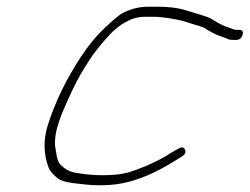

<svg xmlns="http://www.w3.org/2000/svg" viewBox="-20 -562 744 572"><path d="M692.3 -473H684.3C681 -473 677.9 -473.7 675 -475C672.1 -476.3 668.5 -477.7 664.2 -479C649.9 -483.5 637.4 -489 627 -495.5C618.9 -500.5 612 -504.6 606.4 -507.7C600.8 -510.9 575 -519.1 529.9 -532.5C508.6 -538.8 481.9 -542 449.8 -542H421.7C394 -542 366.7 -535 341.5 -521C330.5 -513.7 313.4 -499 290.1 -477C266.8 -455 244.3 -427.7 222.6 -395C177.9 -327.6 144.5 -258.9 122.4 -189C109 -146.7 109.5 -105.2 124.1 -64.5C128 -53.5 137.4 -42.1 152.4 -30.5C160.6 -24.1 175 -19.5 197.7 -16.5C206.6 -15.5 218.2 -14.2 232.7 -12.5C247.2 -10.8 261.5 -10 275.7 -10C285.7 -10 295.8 -10.3 306 -11C359.4 -14 421 -34.7 484.6 -73C487.2 -74.7 499.1 -82 520.6 -95C531.2 -101 534.7 -108 531.2 -116C527.8 -124 521.1 -125 511.2 -119L500.3 -113C493 -109 484.3 -103.7 474.2 -97C436.6 -75.5 398.3 -59.1 360.8 -48C342.8 -42.7 317.6 -40 285.2 -40C261 -40 237.1 -42 213.3 -46C190.5 -48.3 173.3 -57.3 158.6 -73.1C153.6 -78.4 149.7 -90.4 147 -109C145.8 -117.7 144.7 -124.7 143.7 -130C143.3 -150 146.2 -169.7 152.4 -189C156 -200.3 160 -212 164.5 -224C187.1 -277 205.5 -315.5 219.5 -339.5C227.5 -353.2 236.8 -368.2 247.3 -384.5C257.8 -400.8 273.5 -421 294.2 -444.9C315 -468.8 334.6 -486.2 356.2 -497C373.4 -507 392.1 -512 412.2 -512H441.6C452 -512 466.7 -510.5 485.8 -507.5C492.1 -506.5 500.6 -504.9 511.4 -502.8C522.1 -500.7 535.6 -496.8 551.8 -491L570.7 -485.5C576.4 -483.8 581.8 -482 587 -480C606.4 -466.9 625.7 -457.2 645.4 -451C649.6 -449.7 653.9 -448 658.3 -446C662.6 -444 668.2 -443 674.8 -443H682.8C692.8 -443 699.4 -448 702.6 -458C705.7 -468 702.3 -473 692.3 -473Z"/></svg>

Font: Proton
Style: ExBdExtSuIt
Weight: 500
Version: Version 1.017